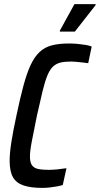

<svg xmlns="http://www.w3.org/2000/svg" viewBox="-20 -908 486 936"><path d="M187 8Q130 8 94.5 -4Q59 -16 43 -44.5Q27 -73 27 -124Q27 -162 35.5 -216Q44 -270 60 -344Q78 -430 94.5 -491Q111 -552 129.5 -591.5Q148 -631 173 -654.5Q198 -678 233 -687Q268 -696 316 -696Q337 -696 358.5 -694Q380 -692 398 -689Q416 -686 427 -681L410 -600Q396 -602 381.5 -603.5Q367 -605 353 -606.5Q339 -608 328 -608Q296 -608 275 -603Q254 -598 238.5 -583.5Q223 -569 211 -540Q199 -511 187.5 -463.5Q176 -416 160 -344Q145 -270 135.5 -221Q126 -172 126 -145Q126 -117 135.5 -103Q145 -89 165 -84.5Q185 -80 216 -80Q237 -80 261.5 -82.5Q286 -85 304 -88L286 -6Q273 -2 256 1Q239 4 221.5 6Q204 8 187 8ZM272 -754V-759L343 -888H446V-883L345 -754Z"/></svg>

Font: Saira Condensed Medium
Style: Italic
Weight: 500
Width: 3
Italic angle: -12°
Designer: Hector Gatti with collaboration of the Omnibus-Type team
Foundry: Omnibus-Type
Version: Version 1.101